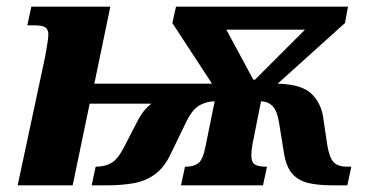

<svg xmlns="http://www.w3.org/2000/svg" viewBox="-20 -556 1126 576"><path d="M115 -384Q119 -407 122 -424.5Q125 -442 125 -453Q125 -467 116.5 -473.5Q108 -480 83 -480H62L74 -536H311L263 -305H616L497 -487L508 -536H1024L1015 -487L813 -305Q884 -303 913 -276Q942 -249 949 -207L962 -120Q968 -83 981 -69.5Q994 -56 1021 -56H1034L1022 0H978Q937 0 907 -6.5Q877 -13 858 -33.5Q839 -54 832 -96L817 -189Q811 -225 797 -238.5Q783 -252 763 -252L737 -121Q734 -102 734 -90Q734 -69 744.5 -62.5Q755 -56 778 -56H781L769 0H523L535 -56H539Q561 -56 575 -66.5Q589 -77 597 -119L624 -252Q601 -252 579.5 -240.5Q558 -229 540 -193L493 -96Q473 -53 444 -32.5Q415 -12 379 -6Q343 0 301 0H255L267 -56H269Q296 -56 315.5 -68Q335 -80 355 -120L391 -190Q399 -206 409 -219.5Q419 -233 434 -245H249L198 0H33ZM740 -317H745L895 -467H659Z"/></svg>

Font: Noto Serif SemiCondensed ExtraBold
Style: Italic
Weight: 800
Width: 4
Italic angle: -12°
Designer: Monotype Design Team
Foundry: Monotype Imaging Inc.
Version: Version 2.014; ttfautohint (v1.8.4.7-5d5b)